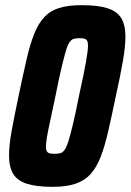

<svg xmlns="http://www.w3.org/2000/svg" viewBox="-20 -716 506 744"><path d="M184 8Q121 8 84 -4Q47 -16 31 -42.5Q15 -69 15 -114Q15 -154 25.5 -211Q36 -268 52 -344Q69 -425 82.5 -484Q96 -543 112 -583.5Q128 -624 151 -649Q174 -674 209 -685Q244 -696 296 -696Q360 -696 397 -684Q434 -672 450 -645.5Q466 -619 466 -574Q466 -535 456 -478Q446 -421 429 -344Q413 -267 399.5 -208Q386 -149 370 -108Q354 -67 331 -41.5Q308 -16 272.5 -4Q237 8 184 8ZM192 -120Q205 -120 214 -122.5Q223 -125 230.5 -135.5Q238 -146 245.5 -170Q253 -194 263 -236Q273 -278 286 -344Q305 -430 313 -475Q321 -520 321 -540Q321 -553 317 -559Q313 -565 306 -566.5Q299 -568 288 -568Q275 -568 266 -565.5Q257 -563 249.5 -552.5Q242 -542 235 -518Q228 -494 218 -452Q208 -410 195 -344Q183 -286 174.5 -247.5Q166 -209 162 -185Q158 -161 158 -147Q158 -135 162 -129Q166 -123 174 -121.5Q182 -120 192 -120Z"/></svg>

Font: Saira Condensed ExtraBold
Style: Italic
Weight: 800
Width: 3
Italic angle: -12°
Designer: Hector Gatti with collaboration of the Omnibus-Type team
Foundry: Omnibus-Type
Version: Version 1.101